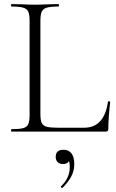

<svg xmlns="http://www.w3.org/2000/svg" viewBox="-20 -645 570 941"><path d="M264 -19H392Q491 -19 509 -146Q509 -149 514.5 -148.5Q520 -148 520 -145Q511 -66 511 -15Q511 -7 508 -3.5Q505 0 496 0H36Q34 0 34 -6Q34 -12 36 -12Q75 -12 93.5 -17Q112 -22 118.5 -36.5Q125 -51 125 -81V-544Q125 -574 118.5 -588Q112 -602 93.5 -607.5Q75 -613 36 -613Q34 -613 34 -619Q34 -625 36 -625L85 -624Q127 -622 151 -622Q178 -622 220 -624L267 -625Q269 -625 269 -619Q269 -613 267 -613Q228 -613 209.5 -607.5Q191 -602 184.5 -587.5Q178 -573 178 -543V-85Q178 -56 184.5 -42.5Q191 -29 208.5 -24Q226 -19 264 -19ZM284 276Q281 276 279 272.5Q277 269 279 268Q322 228 322 173Q322 153 317.5 144.5Q313 136 303 130L319 127Q322 143 313 151Q304 159 289 159Q272 159 262.5 149.5Q253 140 253 124Q253 89 291 89Q317 89 330.5 107Q344 125 344 160Q344 192 329.5 219.5Q315 247 287 275Q286 276 284 276Z"/></svg>

Font: Cormorant Unicase Light
Style: Regular
Weight: 300
Designer: Christian Thalmann (Catharsis Fonts)
Foundry: Catharsis Fonts
Version: Version 4.000